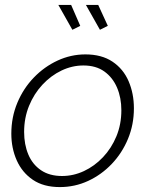

<svg xmlns="http://www.w3.org/2000/svg" viewBox="-20 -750 609 780"><path d="M223 10Q157 10 113.5 -19.5Q70 -49 48 -98.5Q26 -148 26 -207Q26 -274 50.5 -332.5Q75 -391 117.5 -435Q160 -479 214 -504Q268 -529 327 -529Q393 -529 437 -499.5Q481 -470 502.5 -420Q524 -370 524 -310Q524 -244 500 -186Q476 -128 434 -84Q392 -40 338 -15Q284 10 223 10ZM232 -35Q278 -35 321 -55Q364 -75 398.5 -111.5Q433 -148 453 -196.5Q473 -245 473 -302Q473 -353 455.5 -394Q438 -435 404 -459.5Q370 -484 319 -484Q273 -484 230 -463.5Q187 -443 152.5 -406Q118 -369 98 -320Q78 -271 78 -214Q78 -163 95 -122.5Q112 -82 146.5 -58.5Q181 -35 232 -35ZM329 -730H379L418 -645L386 -629ZM217 -730H269L306 -645L274 -629Z"/></svg>

Font: Raleway Light
Style: Italic
Weight: 300
Italic angle: -12°
Designer: Matt McInerney, Pablo Impallari, Rodrigo Fuenzalida
Foundry: Matt McInerney, Pablo Impallari, Rodrigo Fuenzalida
Version: Version 4.026